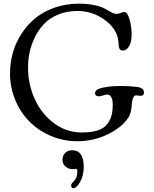

<svg xmlns="http://www.w3.org/2000/svg" viewBox="-20 -744 834 1040"><path d="M397.9 21Q322.8 21 255.4 -7.8Q188 -36.6 139.4 -85.7Q90.8 -134.8 62.5 -202.9Q34.2 -271 34.2 -346.7Q34.2 -403.8 49.6 -458.3Q64.9 -512.7 96.2 -561Q127.4 -609.4 171.4 -645.5Q215.3 -681.6 276.4 -702.9Q337.4 -724.1 408.2 -724.1Q456.1 -724.1 493.7 -715.6Q531.2 -707 548.8 -696.5Q566.4 -686 582.8 -677.5Q599.1 -668.9 609.9 -668.9Q624 -668.9 633.8 -673.8Q643.6 -678.7 654.8 -678.7Q669.4 -678.7 681.2 -640.4Q692.9 -602.1 692.9 -557.6Q692.9 -516.6 679.2 -493.4Q665.5 -470.2 644 -470.2Q634.3 -470.2 629.4 -477.1Q624.5 -483.9 623.5 -492.2Q622.6 -500.5 621.6 -514.2Q620.6 -527.8 619.1 -534.7Q606.4 -594.7 542.5 -639.6Q478.5 -684.6 398.9 -684.6Q340.8 -684.6 293.7 -664.6Q246.6 -644.5 217 -612.8Q187.5 -581.1 167.7 -539.8Q147.9 -498.5 139.9 -458.5Q131.8 -418.5 131.8 -378.9Q131.8 -286.6 168.9 -206.1Q206.1 -125.5 273.4 -75.9Q340.8 -26.4 422.9 -26.4Q473.1 -26.4 507.3 -37.1Q541.5 -47.9 559.1 -69.6Q576.7 -91.3 583.7 -117.2Q590.8 -143.1 590.8 -179.7Q590.8 -189 589.1 -199.7Q587.4 -210.4 580.6 -221.2Q573.7 -231.9 563 -231.9Q554.7 -231.9 538.3 -227.1Q522 -222.2 516.1 -222.2Q495.1 -222.2 495.1 -239.3Q495.1 -254.9 515.1 -262.7Q556.2 -278.3 638.2 -278.3Q685.1 -278.3 726.1 -272.5Q759.8 -267.1 759.8 -242.7Q759.8 -225.1 743.2 -225.1Q738.3 -225.1 729.7 -226.3Q721.2 -227.5 716.8 -227.5Q707 -227.5 700.9 -213.4Q694.8 -199.2 693.8 -178.7Q691.4 -133.3 676.8 -109.4Q644.5 -57.1 566.9 -18.1Q489.3 21 397.9 21ZM365.2 260.7Q365.2 257.3 366.9 253.7Q368.7 250 370.4 248Q372.1 246.1 375.7 242.2Q379.4 238.3 380.9 236.8Q398.9 217.3 398.9 185.1Q398.9 170.9 391.1 170.9Q390.6 170.9 385.3 171.6Q379.9 172.4 373.5 172.4Q352.1 172.4 335.2 158.2Q318.4 144 318.4 122.1Q318.4 99.1 333 84.5Q347.7 69.8 370.6 69.8Q433.6 69.8 433.6 159.7Q433.6 206.1 414.3 240.7Q395 275.4 377 275.4Q372.6 275.4 368.9 271.2Q365.2 267.1 365.2 260.7Z"/></svg>

Font: Cooper*
Style: Regular
Weight: 400
Designer: Owen Earl
Foundry: indestructible type*
Version: Version 0.001